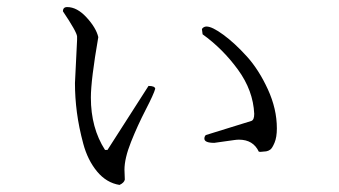

<svg xmlns="http://www.w3.org/2000/svg" viewBox="-20 -566 960 543"><path d="M564 -491Q580 -491 612 -467.5Q644 -444 678 -406.5Q712 -369 737.5 -313.5Q763 -258 763 -203Q763 -178 756.5 -162.5Q750 -147 744.5 -143Q739 -139 733 -138L722 -137Q717 -136 712 -137Q696 -171 656 -171Q650 -171 643 -170L586 -162Q558 -162 558 -174Q558 -180 562 -184L691 -224Q699 -227 699 -244Q696 -310 653 -369Q610 -428 553 -469L551 -484Q556 -491 564 -491ZM318 -43Q281 -49 254.5 -81Q228 -113 215.5 -159.5Q203 -206 197.5 -248Q192 -290 192 -331L198 -453V-463Q197 -476 158 -534Q158 -546 170 -546Q198 -546 225 -516.5Q252 -487 258 -461Q237 -340 237 -290Q237 -204 277 -142H284L400 -323Q418 -323 419 -315Q415 -300 392 -255.5Q369 -211 350.5 -164.5Q332 -118 332 -86L333 -58Q331 -49 318 -43Z"/></svg>

Font: cwTeXMing
Style: Medium
Weight: 500
Version: Version 1.17